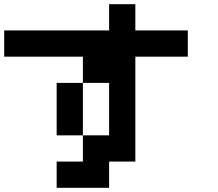

<svg xmlns="http://www.w3.org/2000/svg" viewBox="-20 -895 1040 915"><path d="M0 -625V-750H500V-875H625V-750H875V-625H625V-125H500V0H250V-125H375V-250H500V-500H375V-625ZM250 -250V-500H375V-250Z"/></svg>

Font: Galmuri7 Regular
Style: Regular
Weight: 400
Designer: Lee Minseo (quiple)
Version: Version 2.399;hotconv 1.1.1;makeotfexe 2.6.0 DEVELOPMENT